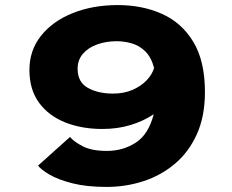

<svg xmlns="http://www.w3.org/2000/svg" viewBox="-20 -726 915 757"><path d="M400.5 11Q322 11 265.8 -3.2Q209.5 -17.5 175.8 -37.2Q142 -57 130 -73L256 -186Q270.5 -168 305.8 -149.5Q341 -131 401.5 -131Q465 -131 515.2 -163.5Q565.5 -196 586 -275.5Q546.5 -249 495.2 -233.2Q444 -217.5 383.5 -217.5Q302 -217.5 236.8 -243.5Q171.5 -269.5 133.8 -321.2Q96 -373 96 -450Q96 -527.5 141.8 -585Q187.5 -642.5 266.5 -674.2Q345.5 -706 444.5 -706Q541 -706 618.8 -671.2Q696.5 -636.5 742.2 -561Q788 -485.5 788 -363Q788 -267 756 -196.5Q724 -126 669.2 -80Q614.5 -34 545 -11.5Q475.5 11 400.5 11ZM286 -455Q286 -402 326.5 -379.5Q367 -357 425.5 -357Q469 -357 502.8 -371.8Q536.5 -386.5 558.5 -409.8Q580.5 -433 587.5 -458.5Q576 -501 552.5 -523.8Q529 -546.5 499.5 -555Q470 -563.5 440 -563.5Q398 -563.5 362.8 -550.8Q327.5 -538 306.8 -513.8Q286 -489.5 286 -455Z"/></svg>

Font: Trispace SemiExpanded ExtraBold
Style: Regular
Weight: 800
Width: 6
Designer: Tyler Finck
Foundry: Etcetera Type Company
Version: Version 1.210; ttfautohint (v1.8.3)